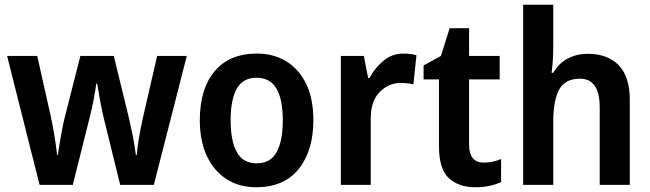

<svg xmlns="http://www.w3.org/2000/svg" viewBox="-20 -780 2744 810"><path d="M418 -281Q409 -318 401.5 -360Q394 -402 390 -427H386Q383 -401 375 -359Q367 -317 357 -279L287 0H147L10 -544H137L192 -299Q201 -259 209 -211Q217 -163 221 -126H224Q227 -148 232 -177.5Q237 -207 242.5 -236Q248 -265 254 -288L319 -544H460L523 -286Q531 -252 540 -207.5Q549 -163 553 -126H557Q559 -158 567 -203Q575 -248 584 -288L643 -544H768L629 0H487Z M1302 -273Q1302 -144 1240 -67Q1178 10 1061 10Q989 10 935.5 -24.5Q882 -59 852.5 -122.5Q823 -186 823 -273Q823 -405 885.5 -479.5Q948 -554 1064 -554Q1134 -554 1188 -521Q1242 -488 1272 -425.5Q1302 -363 1302 -273ZM953 -273Q953 -186 979 -138.5Q1005 -91 1063 -91Q1121 -91 1147 -138Q1173 -185 1173 -273Q1173 -360 1146.5 -406Q1120 -452 1062 -452Q1005 -452 979 -406Q953 -360 953 -273Z M1681 -554Q1711 -554 1737 -547L1724 -424Q1713 -427 1699.5 -428.5Q1686 -430 1669 -430Q1620 -430 1582 -392Q1544 -354 1544 -280V0H1418V-544H1515L1533 -451H1539Q1561 -493 1597.5 -523.5Q1634 -554 1681 -554Z M2021 -94Q2040 -94 2059 -98Q2078 -102 2094 -109V-12Q2073 -2 2045.5 4Q2018 10 1985 10Q1916 10 1874 -28Q1832 -66 1832 -163V-445H1767V-504L1840 -544L1877 -661H1959V-544H2088V-445H1959V-169Q1959 -94 2021 -94Z M2314 -584Q2314 -550 2312 -521.5Q2310 -493 2307 -473H2314Q2337 -513 2375 -533Q2413 -553 2460 -553Q2543 -553 2590 -505Q2637 -457 2637 -357V0H2510V-327Q2510 -448 2427 -448Q2363 -448 2338.5 -401.5Q2314 -355 2314 -264V0H2187V-760H2314Z"/></svg>

Font: Noto Sans Bengali SemiCondensed SemiBold
Style: Regular
Weight: 600
Width: 4
Designer: Joana Ranito - Universal Thirst; Jelle Bosma - Monotype Design Team
Foundry: Universal Thirst ehf.
Version: Version 3.000; ttfautohint (v1.8.4.7-5d5b)